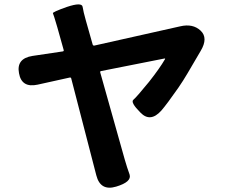

<svg xmlns="http://www.w3.org/2000/svg" viewBox="-20 -820 1040 889"><path d="M518 44Q445 66 426 -8L310 -456Q309 -462 303 -461L154 -428Q80 -412 68 -481Q55 -549 130 -561L271 -582Q276 -583 275 -588L245 -695Q228 -753 225 -758.5Q222 -764 290 -788Q359 -811 362.5 -788.5Q366 -766 377 -727L409 -614Q411 -608 417 -609L814 -698Q873 -712 909 -678Q945 -644 909 -584L848 -480Q828 -446 806 -414Q753 -338 727 -308Q676 -251 630 -299Q583 -346 597.5 -358Q612 -370 670 -441Q719 -503 744 -546Q746 -550 741 -549L448 -491Q443 -490 444 -485L558 -80Q568 -45 580 -12Q591 22 518 44Z"/></svg>

Font: Resource Han Rounded JP
Style: Bold
Weight: 700
Designer: Cyano Hao (round all glyphs); Ryoko NISHIZUKA 西塚涼子 (kana, bopomofo & ideographs); Paul D. Hunt (Latin, Greek & Cyrillic)
Foundry: Cyano Hao
Version: 0.990